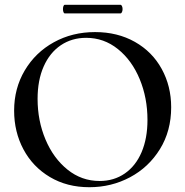

<svg xmlns="http://www.w3.org/2000/svg" viewBox="-20 -770 774 802"><path d="M39 -308Q39 -401 83.5 -476Q128 -551 205 -593.5Q282 -636 377 -636Q471 -636 543.5 -595Q616 -554 655.5 -482Q695 -410 695 -322Q695 -223 648 -147Q601 -71 523 -29.5Q445 12 353 12Q260 12 188.5 -30.5Q117 -73 78 -146Q39 -219 39 -308ZM596 -269Q596 -361 563.5 -439.5Q531 -518 472.5 -565Q414 -612 340 -612Q280 -612 234 -581Q188 -550 162.5 -492.5Q137 -435 137 -357Q137 -266 170 -187.5Q203 -109 262 -61.5Q321 -14 396 -14Q456 -14 501.5 -45.5Q547 -77 571.5 -134.5Q596 -192 596 -269ZM243 -732Q243 -739 245 -744.5Q247 -750 251 -750H483Q487 -750 489.5 -744.5Q492 -739 492 -732Q492 -725 489.5 -719.5Q487 -714 483 -714H251Q247 -714 245 -719.5Q243 -725 243 -732Z"/></svg>

Font: Cormorant Upright SemiBold
Style: Regular
Weight: 600
Designer: Christian Thalmann (Catharsis Fonts)
Foundry: Catharsis Fonts
Version: Version 3.302